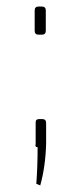

<svg xmlns="http://www.w3.org/2000/svg" viewBox="-20 -450 248 587"><path d="M98 -430H108Q120 -430 120 -418V-356Q120 -344 108 -344H98Q86 -344 86 -356V-418Q86 -430 98 -430ZM100 -86H109Q121 -86 121 -74V-10Q119 60 103 117L91 112Q95 59 95 0Q86 0 89 -10V-74Q88 -86 100 -86Z"/></svg>

Font: Exo 2.0 Thin
Style: Regular
Weight: 250
Designer: Natanael Gama
Version: Version 1.001;PS 001.001;hotconv 1.0.70;makeotf.lib2.5.58329